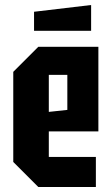

<svg xmlns="http://www.w3.org/2000/svg" viewBox="-20 -747 446 767"><path d="M33 -100V-460L133 -560H373V-222H175V-120H363V0H133ZM175 -300 249 -308V-448H175ZM116 -624V-700L344 -727V-624Z"/></svg>

Font: Tektur Condensed SemiBold
Style: Regular
Weight: 600
Width: 3
Designer: Adam Jagosz
Foundry: Adam Jagosz
Version: Version 1.005;gftools[0.9.30]